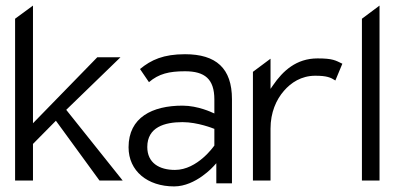

<svg xmlns="http://www.w3.org/2000/svg" viewBox="-20 -656 1422 687"><path d="M34 -10H98V-141L180 -224L336 -10H419L217 -263L411 -451H328L98 -215V-636L34 -589Z M440 -129C440 -44 508 11 603 11C681 11 745 -62 745 -62L754 -72V0H810V-301C810 -412 753 -462 642 -462C565 -462 521 -442 481 -409L513 -362C548 -392 585 -401 642 -401C713 -401 747 -373 747 -300V-250L740 -253C740 -253 689 -278 633 -278C525 -278 440 -236 440 -129ZM507 -130C507 -201 569 -219 633 -219C688 -219 744 -196 744 -196L747 -195V-135L746 -134C746 -134 687 -48 606 -48C550 -48 507 -73 507 -130Z M885 -10H948V-196C948 -253 968 -299 996 -331C1021 -360 1058 -385 1108 -385C1149 -385 1163 -379 1180 -368L1205 -428C1180 -440 1171 -447 1116 -447C1040 -447 992 -402 957 -351L948 -338V-446L885 -399Z M1275 -10H1338V-636L1275 -589Z"/></svg>

Font: Charger Sport
Style: LitNrw
Weight: 300
Designer: Jasper
Foundry: Cannot Into Space Fonts
Version: Version 1.1